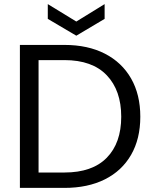

<svg xmlns="http://www.w3.org/2000/svg" viewBox="-20 -916 747 936"><path d="M294 -697Q408 -697 491 -654.5Q574 -612 619 -533.5Q664 -455 664 -347Q664 -239 619 -161Q574 -83 491 -41.5Q408 0 294 0H77V-697ZM294 -75Q430 -75 500.5 -147Q571 -219 571 -347Q571 -475 500.5 -549Q430 -623 294 -623H168V-75ZM490 -896V-824L352 -742L213 -824V-896L352 -811Z"/></svg>

Font: Poppins
Style: Regular
Weight: 400
Designer: Ninad Kale (Devanagari), Jonny Pinhorn (Latin)
Version: Version 5.002